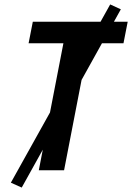

<svg xmlns="http://www.w3.org/2000/svg" viewBox="-20 -768 596 866"><path d="M155 0 266 -573H109L128 -670H556L537 -573H380L269 0ZM78 78 29 56 477 -748 525 -726Z"/></svg>

Font: Lode Term
Style: Bold Italic
Weight: 700
Italic angle: -11°
Monospace: yes
Designer: Belleve Invis
Foundry: Belleve Invis
Version: Version 29.2.0